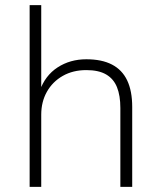

<svg xmlns="http://www.w3.org/2000/svg" viewBox="-20 -725 626 745"><path d="M95 0V-705H140V-372H134Q155 -432 203.5 -463.5Q252 -495 315 -495Q375 -495 414.5 -474.5Q454 -454 473.5 -413Q493 -372 493 -310V0H447V-306Q447 -354 434 -386.5Q421 -419 392 -436Q363 -453 315 -453Q263 -453 223.5 -430.5Q184 -408 162 -369Q140 -330 140 -280V0Z"/></svg>

Font: Nunito Sans 10pt ExtraLight
Style: Regular
Weight: 250
Designer: Vernon Adams
Foundry: Vernon Adams
Version: Version 3.101;gftools[0.9.27]